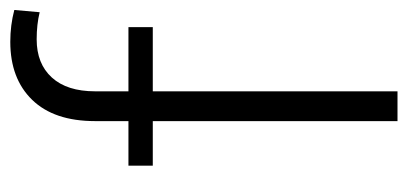

<svg xmlns="http://www.w3.org/2000/svg" viewBox="-232 -568 800 377"><g transform="rotate(-90 168.5 -380.0)"><path d="M177.2 0H118.7V-480.5H31.2V-528.3H118.7V-593.8Q118.7 -674.3 160.4 -717.3Q202.1 -760.3 274.4 -760.3Q307.1 -760.3 336.9 -752.4L332.5 -702.6Q308.6 -708.5 279.3 -708.5Q231.4 -708.5 204.3 -678.7Q177.2 -648.9 177.2 -593.8V-528.3H303.2V-480.5H177.2Z"/></g></svg>

Font: Vazirmatn RD FD ExtraLight
Style: Regular
Weight: 200
Designer: Saber Rastikerdar
Foundry: Saber Rastikerdar
Version: Version 33.003